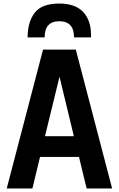

<svg xmlns="http://www.w3.org/2000/svg" viewBox="-20 -1064 671 1084"><path d="M494 -853H398Q398 -944 315 -944Q232 -944 232 -853H136Q136 -940 176 -992Q216 -1044 315 -1044Q404 -1044 449 -997Q494 -950 494 -864ZM613 0H469L426 -178H206L163 0H18L223 -784H408ZM397 -295 316 -631 234 -295Z"/></svg>

Font: Tanohe Sans SemiBold
Style: Regular
Weight: 600
Designer: Village Type and Design LLC & Cristiano Sobral
Foundry: Cooper Hewitt Smithsonian Design Museum
Version: Version 1.00;September 29, 2021;FontCreator 13.0.0.2655 64-b